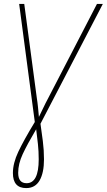

<svg xmlns="http://www.w3.org/2000/svg" viewBox="-20 -734 546 982"><path d="M114 228Q160 228 182.5 189Q205 150 205 81Q205 34 199 -13Q193 -60 187 -101L506 -714H476L227 -233Q212 -205 201 -181.5Q190 -158 179 -136Q177 -159 174.5 -184.5Q172 -210 168 -235L104 -714H78L158 -110Q101 -16 73.5 42.5Q46 101 46 151Q46 228 114 228ZM116 203Q73 203 73 150Q73 104 96 54.5Q119 5 165 -73Q170 -34 174 3Q178 40 178 81Q178 203 116 203Z"/></svg>

Font: Noto Sans UI SemiCondensed Thin
Style: Italic
Weight: 250
Width: 4
Italic angle: -12°
Designer: Monotype Design Team
Foundry: Monotype Imaging Inc.
Version: Version 1.901